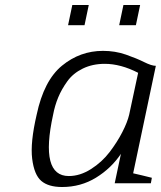

<svg xmlns="http://www.w3.org/2000/svg" viewBox="-20 -735 645 770"><path d="M498 -275 534 -443Q464 -479 400 -479Q351 -479 312 -460Q273 -441 250 -409Q227 -377 213.5 -344.5Q200 -312 193 -275Q139 -29 256 -29Q301 -29 345 -57Q389 -85 419.5 -125Q450 -165 470.5 -205Q491 -245 498 -275ZM605 -471 514 -40Q525 -38 550.5 -31.5Q576 -25 589 -22L585 0H440L465 -118Q426 -60 365 -22.5Q304 15 229 15Q174 15 145.5 -9.5Q117 -34 109 -98.5Q101 -163 127 -275Q156 -412 228.5 -471.5Q301 -531 393 -531Q442 -531 485 -516Q528 -501 558 -486Q588 -471 605 -471ZM475 -715H542L525 -634H458ZM270 -715H336L319 -634H253ZM475 -715H542L525 -634H458ZM270 -715H336L319 -634H253Z"/></svg>

Font: Afta serif
Style: Italic
Weight: 400
Italic angle: -12°
Designer: parq.ink
Foundry: Oriol Esparraguera Font
Version: Version 1.000